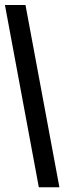

<svg xmlns="http://www.w3.org/2000/svg" viewBox="-22 -691 261 778"><path d="M218.7 67.7H135.3L-2 -670.7H81.3Z"/></svg>

Font: Bricolage Grotesque 96pt ExtraBold Condensed
Style: Regular
Weight: 800
Width: 3
Version: Version 1.001;gftools[0.9.33.dev8+g029e19f]